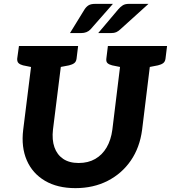

<svg xmlns="http://www.w3.org/2000/svg" viewBox="-20 -965 884 993"><path d="M370 8Q277 8 212.5 -30Q148 -68 118.5 -136Q89 -204 100 -294L154 -727H308L254 -295Q248 -242 261.5 -203.5Q275 -165 306.5 -143.5Q338 -122 387 -122Q436 -122 472.5 -143Q509 -164 531.5 -202.5Q554 -241 561 -294L614 -727H768L715 -294Q703 -202 656.5 -134.5Q610 -67 536.5 -29.5Q463 8 370 8ZM176 -727 148 -617 99 -627Q84 -631 76 -638.5Q68 -646 69 -662L78 -727ZM384 -727 376 -662Q374 -646 364 -638.5Q354 -631 337 -627L285 -617L286 -727ZM636 -727 609 -617 560 -627Q544 -631 536 -638.5Q528 -646 530 -662L538 -727ZM844 -727 836 -662Q834 -646 824 -638.5Q814 -631 797 -627L746 -617V-727ZM473 -945H564L448 -813Q430 -794 400 -794H342L417 -916Q426 -930 438 -937.5Q450 -945 473 -945ZM647 -945H748L602 -813Q591 -803 581 -798.5Q571 -794 555 -794H488L591 -916Q603 -930 615 -937.5Q627 -945 647 -945Z"/></svg>

Font: Aleo ExtraBold
Style: Italic
Weight: 800
Italic angle: -7°
Designer: Alessio Laiso
Foundry: Alessio Laiso
Version: Version 2.001;gftools[0.9.29]